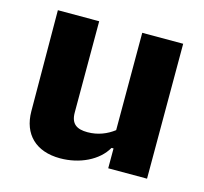

<svg xmlns="http://www.w3.org/2000/svg" viewBox="-85 -635 791 743"><g transform="rotate(15 310.0 -264.0)"><path d="M59 -540 61 -135.5C61.5 -44 118 11.5 215 11.5C292.5 11.5 365.5 -22.5 397.5 -79H405.5V0.5H561V-540H397V-150C369 -128.5 333.5 -113.5 291.5 -113.5C248.5 -113.5 224.5 -129 224.5 -174.5V-540Z"/></g></svg>

Font: Monaspace Argon ExtraBold
Style: Bold
Weight: 800
Designer: Riley Cran & the Lettermatic Team
Foundry: Lettermatic
Version: Version 1.000 (Monaspace Argon)